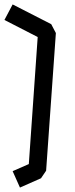

<svg xmlns="http://www.w3.org/2000/svg" viewBox="-55 -733 337 866"><path d="M35 113 2 39 75 7 115 -566 -35 -643 2 -713 176 -624 197 -584 153 37 130 71Z"/></svg>

Font: ZCOOL KuaiLe
Style: Regular
Weight: 400
Designer: Lui Bingke
Foundry: ZCOOL
Version: Version 3.51;August 12, 2021;FontCreator 13.0.0.2613 64-bit